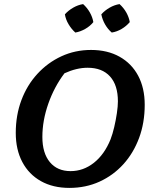

<svg xmlns="http://www.w3.org/2000/svg" viewBox="-20 -907 751 938"><path d="M319 11Q239 11 180 -22Q121 -55 89 -115.5Q57 -176 57 -258Q57 -344 84.5 -417.5Q112 -491 162.5 -546Q213 -601 280 -632Q347 -663 425 -663Q505 -663 564 -630Q623 -597 655 -537Q687 -477 687 -395Q687 -307 659.5 -233Q632 -159 582.5 -104.5Q533 -50 466 -19.5Q399 11 319 11ZM325 -71Q387 -71 438.5 -111.5Q490 -152 520 -226Q530 -252 538 -286Q546 -320 551 -354Q556 -388 556 -412Q556 -491 517.5 -533.5Q479 -576 408 -576Q354 -576 295 -549Q245 -483 216 -400.5Q187 -318 187 -238Q187 -159 223.5 -115Q260 -71 325 -71ZM386 -887Q406 -869 419 -846Q432 -823 436 -799Q420 -779 396 -765.5Q372 -752 348 -748Q329 -765 315 -788.5Q301 -812 297 -837Q314 -856 337.5 -869.5Q361 -883 386 -887ZM564 -887Q584 -869 597 -846Q610 -823 614 -799Q597 -779 574 -765.5Q551 -752 526 -748Q507 -764 493.5 -787.5Q480 -811 475 -837Q492 -856 515.5 -869.5Q539 -883 564 -887Z"/></svg>

Font: Piazzolla SemiBold
Style: Italic
Weight: 600
Italic angle: -11.3°
Designer: Juan Pablo del Peral
Foundry: Huerta Tipografica
Version: Version 1.330